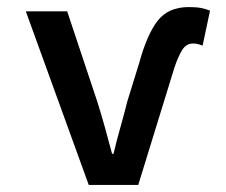

<svg xmlns="http://www.w3.org/2000/svg" viewBox="-20 -523 640 543"><path d="M231 0 53 -491H170L255 -236Q266 -201 276.5 -163.5Q287 -126 297 -88H301Q310 -126 320.5 -163Q331 -200 340 -236L374 -346Q396 -426 426 -464.5Q456 -503 514 -503Q535 -503 548 -500.5Q561 -498 574 -493L553 -394Q548 -396 541.5 -398Q535 -400 526 -400Q507 -400 495.5 -382Q484 -364 473 -331L371 0Z"/></svg>

Font: Source Code Pro SemiBold
Style: Regular
Weight: 600
Monospace: yes
Designer: Paul D. Hunt, Teo Tuominen
Foundry: Adobe Systems Incorporated
Version: Version 1.018;hotconv 1.0.116;makeotfexe 2.5.65601